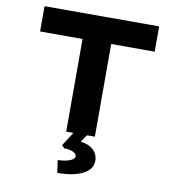

<svg xmlns="http://www.w3.org/2000/svg" viewBox="-99 -788 1026 1122"><g transform="rotate(10 414.0 -227.0)"><path d="M326 0V-550H74V-700H754V-550H496V0ZM316 246 306 172Q328 172 351 167.5Q374 163 389.5 154Q405 145 405 132Q405 121 393.5 113Q382 105 365.5 101.5Q349 98 332 98L316 82L384 -24H466L420 43Q469 49 496 75Q523 101 523 139Q523 170 503.5 191Q484 212 453 224.5Q422 237 385.5 242Q349 247 316 246Z"/></g></svg>

Font: Lexend Mega
Style: Bold
Weight: 700
Version: Version 1.007